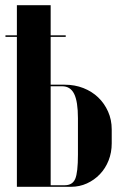

<svg xmlns="http://www.w3.org/2000/svg" viewBox="-20 -719 472 739"><path d="M229 -393Q268 -393 301 -380Q334 -367 358 -344Q382 -321 396 -289.5Q410 -258 410 -221V-167Q410 -132 398 -101.5Q386 -71 364.5 -48.5Q343 -26 314.5 -13Q286 0 253 0H45V-699H175V-393ZM280 -264Q280 -328 265.5 -357.5Q251 -387 219 -387H175V-6H229Q259 -6 269.5 -30.5Q280 -55 280 -124ZM1 -583H233V-577H1Z"/></svg>

Font: Moniqa Black Display
Style: Regular
Weight: 900
Designer: Rajesh Rajput
Foundry: Rajesh Rajput
Version: Version 1.000